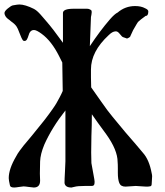

<svg xmlns="http://www.w3.org/2000/svg" viewBox="-20 -677 737 857"><path d="M261 -619Q261 -638 309 -638Q309 -638 323 -638Q323 -638 369 -638Q376 -638 382.5 -634.5Q389 -631 389 -627Q390 -623 388 -611L386 -601L381 -471Q426 -539 471 -591Q492 -615 505 -621Q539 -650 583 -650Q610 -650 628 -640Q642 -634 642 -626Q642 -606 630 -606Q605 -588 596 -579Q594 -577 574 -542Q568 -530 562 -516Q562 -511 547 -505Q544 -506 538.5 -508Q533 -510 530 -511Q525 -512 515.5 -524.5Q506 -537 498 -537H496Q482 -537 465 -520Q386 -447 386 -367V-332Q386 -303 387 -287Q401 -268 431 -224.5Q461 -181 483 -155Q545 -79 586 -33L618 5Q646 36 657 96Q659 104 659 110Q659 116 658 128Q657 140 657 145Q657 155 647 155Q643 156 633 156Q625 156 608.5 154.5Q592 153 586 153Q579 153 563.5 154.5Q548 156 540 156Q519 156 512.5 140Q506 124 506 94V74Q506 55 505 46Q505 -7 454 -78Q409 -139 390 -167Q390 -150 389.5 -118Q389 -86 388 -70Q388 -58 387.5 -33Q387 -8 387 4Q387 12 387.5 28Q388 44 388 51Q388 52 401 123Q403 136 402 139Q402 153 390 153H359Q326 153 312 157Q300 160 299 160Q271 160 268 140Q268 122 270 88.5Q272 55 272 43V-184Q212 -108 178 -32Q160 11 159 44Q158 68 158 98Q158 104 158.5 114.5Q159 125 159 129Q159 160 131 160Q125 160 108.5 157.5Q92 155 85 155Q80 155 65 157.5Q50 160 43 160Q25 160 24 149Q19 127 19 118Q19 77 52 21Q58 9 68 -4.5Q78 -18 85.5 -27.5Q93 -37 106.5 -52.5Q120 -68 126 -76Q131 -82 144.5 -99Q158 -116 164 -123Q170 -130 181.5 -145Q193 -160 199.5 -169Q206 -178 216 -192Q226 -206 232.5 -217.5Q239 -229 246.5 -243Q254 -257 260 -271L258 -398L244 -426Q210 -494 166 -526Q143 -543 132 -543H131Q118 -543 111 -529L104 -509Q97 -489 83 -496Q76 -505 67.5 -528.5Q59 -552 53 -560Q44 -572 29 -582Q28 -583 22.5 -587.5Q17 -592 15 -593Q13 -594 9.5 -598Q6 -602 4.5 -604.5Q3 -607 1.5 -611Q0 -615 0 -619Q0 -627 14.5 -639Q29 -651 37 -653Q59 -657 66 -657Q92 -657 132 -637Q141 -632 149.5 -624Q158 -616 171 -600.5Q184 -585 186 -583Q215 -550 261 -486Z"/></svg>

Font: Fedorovsk Unicode
Style: Medium
Weight: 500
Designer: Aleksandr Andreev and Nikita Simmons
Version: Version 3.2